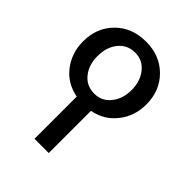

<svg xmlns="http://www.w3.org/2000/svg" viewBox="-217 -681 1000 1000"><g transform="rotate(45 282.5 -181.5)"><path d="M500 -335.4Q500 -251 451.7 -189Q402.8 -124 319.3 -108.4V202.6H214.4V-108.4Q131.3 -124 82.8 -187.5Q34.2 -251 34.2 -335.4Q34.2 -436 99.4 -501.2Q164.6 -566.4 267.6 -566.4Q369.6 -566.4 434.8 -501.2Q500 -436 500 -335.4ZM359.9 -439.9Q325.2 -485.8 267.6 -485.8Q209 -485.8 173.8 -439.9Q141.6 -397.9 141.6 -334.5Q141.6 -271 173.8 -229.5Q208.5 -183.6 267.6 -183.6Q325.2 -183.6 359.9 -229.5Q392.6 -271 392.6 -334.5Q392.6 -397.9 359.9 -439.9Z"/></g></svg>

Font: Accordance
Style: Bold
Weight: 700
Version: Version 1.2 (build January 31, 2020) Miklal Software Solutio